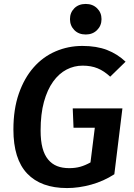

<svg xmlns="http://www.w3.org/2000/svg" viewBox="-20 -939 678 974"><path d="M320 15Q188 15 118 -58.5Q48 -132 48 -282Q48 -385 75.5 -464Q103 -543 150.5 -597Q198 -651 262 -678.5Q326 -706 398 -706Q470 -706 523 -685.5Q576 -665 617 -626L539 -550Q508 -579 475 -592.5Q442 -606 399 -606Q356 -606 317.5 -586Q279 -566 249.5 -525Q220 -484 203 -422.5Q186 -361 186 -277Q186 -225 195.5 -189Q205 -153 224 -130Q243 -107 269.5 -96.5Q296 -86 331 -86Q362 -86 387 -93Q412 -100 439 -115L461 -291H353L349 -389H601L560 -55Q506 -20 443 -2.5Q380 15 320 15ZM415 -764Q379 -764 357 -786.5Q335 -809 335 -842Q335 -875 357 -897Q379 -919 415 -919Q450 -919 472.5 -897Q495 -875 495 -842Q495 -809 472.5 -786.5Q450 -764 415 -764Z"/></svg>

Font: Xgbmvzvtohvqztyvzapvmeyoton
Style: Regular
Weight: 500
Italic angle: -8°
Designer: Carrois Corporate & Edenspiekermann
Foundry: Carrois Corporate GbR & Edenspiekermann AG
Version: Version 2.001